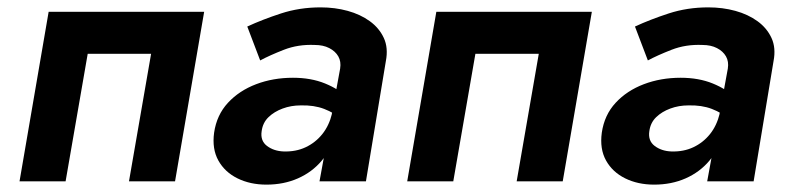

<svg xmlns="http://www.w3.org/2000/svg" viewBox="-20 -492 2144 521"><path d="M534 -460H112L33 0H158L218 -346H390L330 0H455Z M690 -136Q693 -159 708.5 -174Q724 -189 747 -197.5Q770 -206 796 -206Q832 -207 859.5 -196.5Q887 -186 913 -165L921 -228Q900 -250 862 -265.5Q824 -281 775 -281Q721 -281 675 -263.5Q629 -246 598.5 -213Q568 -180 561 -132Q555 -88 572.5 -56.5Q590 -25 624.5 -8Q659 9 703 9Q750 9 788.5 -8Q827 -25 853 -56Q879 -87 888 -129L881 -184Q873 -151 854.5 -128Q836 -105 809.5 -92.5Q783 -80 750 -81Q723 -82 704.5 -96Q686 -110 690 -136ZM686 -328Q712 -342 750.5 -357Q789 -372 834 -370Q857 -370 873.5 -361.5Q890 -353 898 -339Q906 -325 903 -306L847 0H973L1027 -326Q1034 -362 1021.5 -389Q1009 -416 983.5 -434.5Q958 -453 923.5 -462.5Q889 -472 850 -472Q793 -472 742.5 -455.5Q692 -439 651 -420Z M1586 -460H1164L1085 0H1210L1270 -346H1442L1382 0H1507Z M1742 -136Q1745 -159 1760.5 -174Q1776 -189 1799 -197.5Q1822 -206 1848 -206Q1884 -207 1911.5 -196.5Q1939 -186 1965 -165L1973 -228Q1952 -250 1914 -265.5Q1876 -281 1827 -281Q1773 -281 1727 -263.5Q1681 -246 1650.5 -213Q1620 -180 1613 -132Q1607 -88 1624.5 -56.5Q1642 -25 1676.5 -8Q1711 9 1755 9Q1802 9 1840.5 -8Q1879 -25 1905 -56Q1931 -87 1940 -129L1933 -184Q1925 -151 1906.5 -128Q1888 -105 1861.5 -92.5Q1835 -80 1802 -81Q1775 -82 1756.5 -96Q1738 -110 1742 -136ZM1738 -328Q1764 -342 1802.5 -357Q1841 -372 1886 -370Q1909 -370 1925.5 -361.5Q1942 -353 1950 -339Q1958 -325 1955 -306L1899 0H2025L2079 -326Q2086 -362 2073.5 -389Q2061 -416 2035.5 -434.5Q2010 -453 1975.5 -462.5Q1941 -472 1902 -472Q1845 -472 1794.5 -455.5Q1744 -439 1703 -420Z"/></svg>

Font: Jost SemiBold
Style: Italic
Weight: 600
Italic angle: -5°
Version: Version 3.710